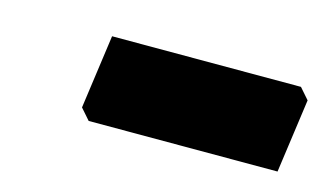

<svg xmlns="http://www.w3.org/2000/svg" viewBox="-34 -505 463 271"><g transform="rotate(15 197.5 -370.0)"><path d="M380 -308H104L90 -324L105 -432H381L395 -416Z"/></g></svg>

Font: Chau Philomene One
Style: Italic
Weight: 400
Designer: Vicente Lamonaca
Foundry: TipoType
Version: Version 1.002